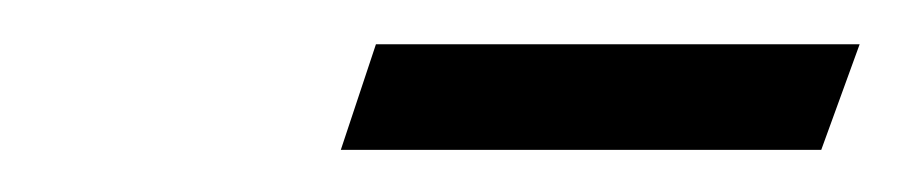

<svg xmlns="http://www.w3.org/2000/svg" viewBox="-20 -638 414 88"><path d="M136.2 -569.3 152.3 -617.7H374L356.4 -569.3Z"/></svg>

Font: Elstob 8pt Medium
Style: Italic
Weight: 500
Italic angle: -20°
Designer: Peter S. Baker
Version: Version 1.015